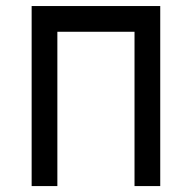

<svg xmlns="http://www.w3.org/2000/svg" viewBox="-20 -628 648 648"><path d="M86.8 0V-607.6H520.8V0H434V-520.8H173.6V0Z"/></svg>

Font: 8-bit Operator+ 8
Style: Regular
Weight: 400
Designer: GrandChaos9000
Version: Version 1.3.0 - August 1, 2014